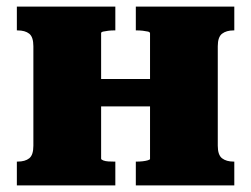

<svg xmlns="http://www.w3.org/2000/svg" viewBox="-20 -561 760 581"><path d="M81 -120V-421Q81 -449 68.5 -459Q56 -469 33 -469H31V-541H329V-469H325Q317 -469 308 -468Q299 -467 292.5 -465.5Q286 -464 286 -461V-81Q286 -78 292.5 -75.5Q299 -73 308 -72.5Q317 -72 325 -72H329V0H31V-72H33Q56 -72 68.5 -82Q81 -92 81 -120ZM434 -80V-460Q434 -464 427.5 -465.5Q421 -467 412 -468Q403 -469 395 -469H391V-541H689V-469H687Q665 -469 652 -459Q639 -449 639 -421V-120Q639 -92 652 -82Q665 -72 687 -72H689V0H391V-72H395Q403 -72 412 -73Q421 -74 427.5 -76Q434 -78 434 -80ZM210 -239V-322H511V-239Z"/></svg>

Font: Roboto Serif ExtraBold
Style: Regular
Weight: 800
Designer: Greg Gazdowicz
Foundry: Commercial Type
Version: Version 1.008